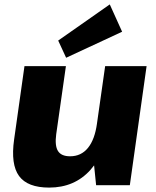

<svg xmlns="http://www.w3.org/2000/svg" viewBox="-20 -840 706 871"><path d="M235 -231Q228 -179 243 -155Q258 -131 298 -131Q348 -131 379 -169Q410 -207 420 -280L491 -359L483 -300Q462 -149 390 -69Q318 11 203 11Q105 11 66.5 -41.5Q28 -94 44 -207L91 -540H279ZM569 0H416L401 -147L457 -540H645ZM534 -696 280 -578 244 -656 478 -820Z"/></svg>

Font: Pathway Extreme SemiCondensed ExtraBold
Style: Italic
Weight: 800
Width: 4
Italic angle: -8°
Version: Version 1.001;gftools[0.9.26]